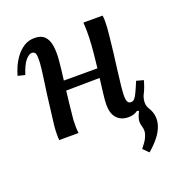

<svg xmlns="http://www.w3.org/2000/svg" viewBox="-130 -621 882 940"><g transform="rotate(-20 311.0 -151.5)"><path d="M490 208 462 180Q485 152 493.5 133.5Q502 115 502.5 101.5Q503 88 499 76Q492 54 496.5 36Q501 18 511 0L502 -4Q481 11 453 11Q428 11 409.5 0.5Q391 -10 381 -30.5Q371 -51 371 -83Q371 -106 375.5 -141Q380 -176 385 -218L210 -216Q206 -179 201.5 -141.5Q197 -104 194 -68Q193 -48 193.5 -31Q194 -14 196 0H95Q94 -10 94 -17.5Q94 -25 94 -33Q94 -52 96.5 -76.5Q99 -101 104 -137.5Q109 -174 115 -227Q122 -275 126 -305.5Q130 -336 132.5 -355Q135 -374 135.5 -386Q136 -398 136 -408Q137 -425 132.5 -436Q128 -447 114 -447Q100 -447 82 -426.5Q64 -406 48 -356L11 -365Q16 -384 26.5 -408.5Q37 -433 54.5 -456.5Q72 -480 96 -495.5Q120 -511 151 -511Q186 -511 203.5 -493Q221 -475 226 -444Q231 -413 228 -373Q226 -350 223 -322.5Q220 -295 216 -266H391Q396 -309 399.5 -346.5Q403 -384 404.5 -421Q406 -458 403 -500H503Q505 -488 505 -481.5Q505 -475 505 -467Q505 -443 501 -403Q497 -363 491.5 -317Q486 -271 480 -225.5Q474 -180 470.5 -145Q467 -110 467 -92Q467 -75 472 -64.5Q477 -54 489 -54Q500 -54 507.5 -62Q515 -70 524.5 -90Q534 -110 548 -144L585 -134Q581 -119 574.5 -101Q568 -83 558 -64Q551 -46 551 -28Q551 -10 562 7Q589 51 572 102Q555 153 490 208Z"/></g></svg>

Font: Lora Medium
Style: Italic
Weight: 500
Italic angle: -3°
Designer: Olga Karpushina, Alexei Vanyashin (Cyrillic)
Foundry: Cyreal
Version: Version 3.004